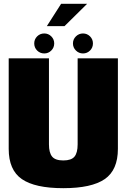

<svg xmlns="http://www.w3.org/2000/svg" viewBox="-20 -980 667 1004"><path d="M311 4Q163 4 94.2 -43.5Q25.5 -91 25.5 -201.5V-675H236V-225Q236 -181.5 252.5 -161.2Q269 -141 311 -141Q353 -141 369.5 -161Q386 -181 386 -225V-675H596.5V-201.5Q596.5 -91 527.8 -43.5Q459 4 311 4ZM211.5 -700.5Q189.5 -700.5 174.2 -715.8Q159 -731 159 -753Q159 -774.5 174.2 -789.8Q189.5 -805 211.5 -805Q233 -805 248.2 -789.8Q263.5 -774.5 263.5 -753Q263.5 -731 248.2 -715.8Q233 -700.5 211.5 -700.5ZM414 -700.5Q392.5 -700.5 377 -715.8Q361.5 -731 361.5 -753Q361.5 -774.5 377 -789.8Q392.5 -805 414 -805Q435.5 -805 450.8 -789.8Q466 -774.5 466 -753Q466 -731 450.8 -715.8Q435.5 -700.5 414 -700.5ZM225 -843.5 299.5 -960H435.5L317.5 -843.5Z"/></svg>

Font: Anybody Black
Style: Regular
Weight: 900
Designer: Tyler Finck
Foundry: Etcetera Type Company
Version: Version 1.010; ttfautohint (v1.8.3) -l 8 -r 50 -G 200 -x 14 